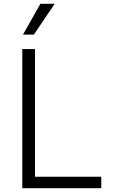

<svg xmlns="http://www.w3.org/2000/svg" viewBox="-20 -984 602 1004"><path d="M96.6 0V-727.3H163V-59.7H509.6V0ZM100.1 -802.9 191.1 -964.1H266L157 -802.9Z"/></svg>

Font: Inter Zeller Light
Style: Regular
Weight: 300
Designer: Rasmus Andersson; Joe Bland
Foundry: zeller
Version: Version 3.015;git-dec3a8cb1